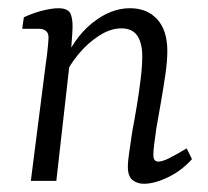

<svg xmlns="http://www.w3.org/2000/svg" viewBox="-20 -440 506 467"><path d="M330 7Q314 7 302.5 -2Q291 -11 291 -34Q291 -48 294.5 -71Q298 -94 302 -122Q307 -148 312.5 -181Q318 -214 322 -246.5Q326 -279 326 -303Q326 -335 314 -353Q302 -371 275 -371Q249 -371 221.5 -353.5Q194 -336 171.5 -309Q149 -282 136 -253L132 -279Q157 -345 202.5 -382.5Q248 -420 296 -420Q338 -420 362.5 -393Q387 -366 387 -316Q387 -291 382 -257Q377 -223 371 -189Q365 -155 360 -126Q357 -105 355 -89Q353 -73 353 -63Q353 -47 365 -47Q375 -47 391 -55Q407 -63 434 -79L447 -53Q422 -25 389 -9Q356 7 330 7ZM55 0 92 -290Q94 -302 96 -322Q98 -342 98 -349Q98 -360 91.5 -365Q85 -370 76 -370H34L38 -398Q62 -409 84.5 -414.5Q107 -420 122 -420Q147 -420 152.5 -404.5Q158 -389 156 -362L153 -318L117 0Z"/></svg>

Font: Yrsa Light
Style: Italic
Weight: 300
Italic angle: -7.10001°
Designer: Anna Giedrys (Yrsa+Rasa design), David Brezina (Yrsa art-direction, Rasa art-direction, design)
Foundry: Rosetta Type Foundry
Version: Version 2.004